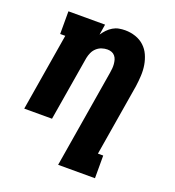

<svg xmlns="http://www.w3.org/2000/svg" viewBox="-135 -644 869 955"><g transform="rotate(20 300.0 -166.5)"><path d="M280 205 366 -314Q368 -326 369 -337.5Q370 -349 369 -360.5Q368 -372 365 -382.5Q362 -393 355 -401.5Q348 -410 337.5 -414Q327 -418 315 -418Q300 -418 285 -413Q270 -408 258 -397Q246 -386 239.5 -371.5Q233 -357 230 -342L173 0H26L94 -410H67V-530H261L252 -474Q262 -489 274 -501.5Q286 -514 301 -523Q316 -532 332.5 -535Q349 -538 365 -538Q394 -538 420.5 -529Q447 -520 466.5 -502Q486 -484 497 -459.5Q508 -435 512.5 -408Q517 -381 515.5 -352Q514 -323 510 -295L447 85H475V205Z"/></g></svg>

Font: Iosevka Curly Slab HvEx
Style: Italic
Weight: 900
Width: 7
Italic angle: -9°
Monospace: yes
Designer: Belleve Invis
Foundry: Belleve Invis
Version: Version 11.1.0; ttfautohint (v1.8.3)